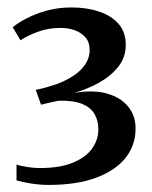

<svg xmlns="http://www.w3.org/2000/svg" viewBox="-20 -924 418 529"><path d="M114 -414.5Q90 -414.5 65 -418.5Q40 -422.5 25.5 -427V-470.5Q38.5 -466.5 55.8 -463.8Q73 -461 89.5 -461Q145 -461 180.8 -475.8Q216.5 -490.5 233.8 -514.8Q251 -539 251 -567.5Q251 -591.5 240.5 -609.8Q230 -628 206 -637.8Q182 -647.5 141 -646.5Q136.5 -645.5 127 -643.5Q117.5 -641.5 108 -639.2Q98.5 -637 93 -635.5L78.5 -676.5Q92.5 -679 107.2 -683.2Q122 -687.5 135.5 -692Q180.5 -709 203.8 -733Q227 -757 227 -786Q227 -808 215.2 -821.2Q203.5 -834.5 185 -841Q166.5 -847.5 145 -847Q113 -847 84.5 -836.5Q56 -826 36.5 -813L15 -849Q29.5 -861 53.5 -873.5Q77.5 -886 109.2 -894.8Q141 -903.5 177 -903.5Q219.5 -903.5 253.5 -892Q287.5 -880.5 307 -857.8Q326.5 -835 326.5 -800.5Q326.5 -766 305.8 -740Q285 -714 252.5 -696Q220 -678 184 -668Q238 -677 275.8 -666Q313.5 -655 333.5 -629.8Q353.5 -604.5 353.5 -571Q354 -525.5 326.8 -490.2Q299.5 -455 246 -434.8Q192.5 -414.5 114 -414.5Z"/></svg>

Font: Merriweather 60pt Medium
Style: Regular
Weight: 500
Version: Version 2.100